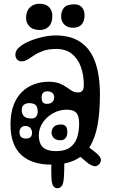

<svg xmlns="http://www.w3.org/2000/svg" viewBox="-20 -866 605 1024"><path d="M254 75Q253.5 54.5 253.5 37.2Q253.5 20 254 6Q254.5 -8 255 -19Q256 -32 266.8 -39Q277.5 -46 290 -46Q303 -46 312.2 -39Q321.5 -32 322 -20Q323 -8 323 7Q323 22 322.5 39.5Q322 57 321 76Q319 115 308.8 126.8Q298.5 138.5 284 138Q270 137 262.5 123.5Q255 110 254 75ZM36 -202Q36 -263 52.8 -306.2Q69.5 -349.5 98.2 -376.8Q127 -404 163.2 -417Q199.5 -430 238 -430Q273.5 -430 295.8 -421.5Q318 -413 333.8 -401.5Q349.5 -390 363.5 -381.5Q377.5 -373 396 -373Q412.5 -373 419.8 -382.5Q427 -392 427 -412Q427 -466.5 411 -510.2Q395 -554 362.5 -579.5Q330 -605 280 -605Q239 -605 211.2 -595Q183.5 -585 163.8 -572Q144 -559 128.2 -549Q112.5 -539 95 -539Q80 -539 71 -548.8Q62 -558.5 62 -575Q62 -597 84 -615.5Q106 -634 139.8 -647.8Q173.5 -661.5 210.2 -669.2Q247 -677 276 -677Q357.5 -677 410 -641.2Q462.5 -605.5 487.8 -535Q513 -464.5 513 -361Q513 -269.5 500.5 -199.8Q488 -130 458.5 -83Q429 -36 378.8 -12Q328.5 12 253 12Q203 12 163 -0.5Q123 -13 94.5 -38.8Q66 -64.5 51 -105.2Q36 -146 36 -202ZM279 -60Q325.5 -60 352.5 -79Q379.5 -98 390.8 -131.2Q402 -164.5 402 -207Q402 -235 395 -251.2Q388 -267.5 373.2 -274.2Q358.5 -281 335 -281Q297.5 -281 263.8 -262.5Q230 -244 208.5 -212.8Q187 -181.5 187 -144Q187 -117.5 195.8 -98.8Q204.5 -80 224.8 -70Q245 -60 279 -60ZM229 -312Q248 -312 258.5 -321.5Q269 -331 269 -348Q269 -361.5 259.2 -370.2Q249.5 -379 233 -379Q216 -379 209 -370Q202 -361 202 -345.5Q202 -327 209.8 -319.5Q217.5 -312 229 -312ZM149 -234Q163.5 -234 172.2 -243.5Q181 -253 181 -270Q181 -296.5 169.8 -306.2Q158.5 -316 134.5 -316Q119 -316 107.5 -307.2Q96 -298.5 96 -278Q96 -259 107.5 -246.5Q119 -234 149 -234ZM118 -127Q135.5 -127 143.2 -135Q151 -143 151 -158Q151 -172.5 141.8 -183.2Q132.5 -194 115.5 -194Q99.5 -194 91.8 -184.2Q84 -174.5 84 -162.5Q84 -141.5 94 -134.2Q104 -127 118 -127ZM255 -158Q255 -175 266.2 -188.5Q277.5 -202 306.5 -202Q321.5 -202 330.2 -193.2Q339 -184.5 339 -161.5Q339 -140 329.2 -129Q319.5 -118 303 -118Q277.5 -118 266.2 -131Q255 -144 255 -158ZM393 -44Q384 -52.5 383.5 -63Q383 -73.5 389 -83Q396.5 -94.5 407.2 -100.2Q418 -106 426 -100Q445 -87.5 462.8 -74Q480.5 -60.5 497 -47Q512 -33.5 516.8 -20.5Q521.5 -7.5 511 7Q499 22 484.8 20.5Q470.5 19 450 5Q435 -7 420.8 -19.2Q406.5 -31.5 393 -44ZM90 -74Q91 -75.5 92 -77.8Q93 -80 95 -82Q98 -86 104 -85Q110 -84 118 -78Q128 -71.5 131 -66Q134 -60.5 130 -55Q129.5 -53 128 -51.2Q126.5 -49.5 125 -47Q121.5 -42 114.8 -43Q108 -44 101 -50Q91.5 -57 88.5 -62.5Q85.5 -68 90 -74ZM193 -706Q155.5 -706 137.2 -725.2Q119 -744.5 119 -769Q119 -806.5 139.2 -826.2Q159.5 -846 190 -846Q224 -846 241.5 -828.2Q259 -810.5 259 -781Q259 -743 240.2 -724.5Q221.5 -706 193 -706ZM369 -718Q340 -718 323 -735Q306 -752 306 -778Q306 -806.5 321.2 -824.8Q336.5 -843 376 -843Q402.5 -843 416.8 -827Q431 -811 431 -784Q431 -753.5 415.5 -735.8Q400 -718 369 -718Z"/></svg>

Font: Kablammo
Style: Regular
Weight: 400
Designer: Travis Kochel, Lizy Gershenzon, Daria Petrova, Ethan Cohen
Foundry: Vectro Type Foundry
Version: Version 1.002